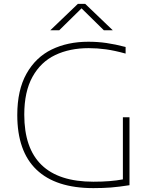

<svg xmlns="http://www.w3.org/2000/svg" viewBox="-20 -964 788 989"><path d="M647 -360V-10Q593 -1.5 551.5 1.8Q510 5 461 5Q267.5 5 168.2 -89.8Q69 -184.5 69 -371.5Q69 -500 116.5 -584.5Q164 -669 246.2 -709Q328.5 -749 435 -749Q483 -749 528.2 -742.5Q573.5 -736 627 -722V-688Q571 -703.5 526 -709.8Q481 -716 437 -716Q339 -716 264.5 -680.5Q190 -645 147.5 -568.5Q105 -492 105 -373.5Q105 -28 461 -28Q550 -28 613 -40V-360ZM561 -808H515L400 -921L285 -808H239L381 -944H419Z"/></svg>

Font: Encode Sans Expanded Thin
Style: Regular
Weight: 250
Width: 7
Designer: Multiple Designers
Foundry: Impallari Type
Version: Version 2.000